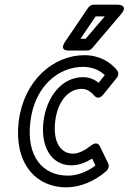

<svg xmlns="http://www.w3.org/2000/svg" viewBox="-20 -764 550 821"><path d="M110 -245C129 -398 232 -478 335 -478C376 -478 407 -463 428 -443L402 -410C383 -425 361 -434 335 -434C245 -434 179 -351 166 -245C153 -140 197 -57 286 -57C319 -57 350 -71 374 -86L388 -56C349 -27 308 -13 270 -13C165 -13 91 -92 110 -245ZM60 -245C39 -72 128 37 264 37C322 37 384 12 435 -33C443 -40 448 -54 443 -64L408 -137C397 -161 377 -147 371 -143C346 -123 318 -107 292 -107C242 -107 205 -154 216 -245C227 -337 277 -384 329 -384C348 -384 365 -376 383 -355C400 -336 416 -353 421 -359L480 -432C487 -441 488 -454 481 -463C452 -499 405 -528 341 -528C208 -528 82 -420 60 -245ZM428 -694 346 -598H324L389 -694ZM498 -704C532 -744 483 -744 483 -744H380C372 -744 363 -739 357 -731L258 -585C231 -544 275 -548 275 -548H353C360 -548 368 -551 374 -558Z"/></svg>

Font: Falling Sky
Style: CondOuObl
Weight: 400
Designer: Paul D. Hunt
Foundry: Adobe Systems Incorporated
Version: Version 1.02